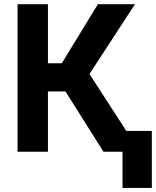

<svg xmlns="http://www.w3.org/2000/svg" viewBox="-20 -731 751 925"><path d="M295.4 -290.5H210.9V0H64.5V-710.9H210.9V-426.3H277.8L451.7 -710.9H630.4L411.1 -374.5L653.3 0H478.5ZM711.4 174.3H570.3V-100.1H711.4Z"/></svg>

Font: Robotiche
Style: Bold
Weight: 700
Designer: Google
Version: Version 2.001150; 2014